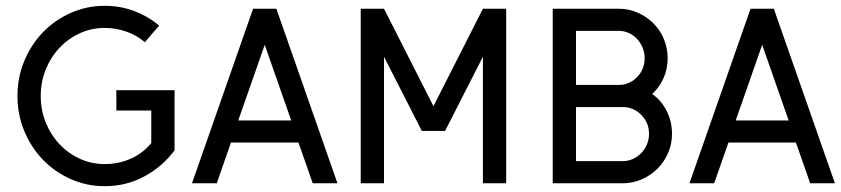

<svg xmlns="http://www.w3.org/2000/svg" viewBox="-20 -630 2890 660"><path d="M580 -113Q538 -57 476 -23.5Q414 10 340 10Q278 10 223 -14.5Q168 -39 127.5 -81Q87 -123 63.5 -179.5Q40 -236 40 -300Q40 -364 63.5 -420.5Q87 -477 127.5 -519Q168 -561 223 -585.5Q278 -610 340 -610Q394 -610 441.5 -592Q489 -574 527 -542L478 -485Q450 -509 414 -521.5Q378 -534 340 -534Q294 -534 254 -515.5Q214 -497 184 -465Q154 -433 137 -390.5Q120 -348 120 -300Q120 -252 137 -209.5Q154 -167 184 -135Q214 -103 254 -84.5Q294 -66 340 -66Q388 -66 429.5 -84.5Q471 -103 500 -138V-250H380V-320H580Z M1140 0H1055L1006 -140H774L725 0H640L850 -600H930ZM981 -216 890 -476 799 -216Z M1720 0H1640V-435L1510 -180H1430L1300 -435V0H1220V-600H1300L1470 -265L1640 -600H1720Z M2290 -170Q2290 -135 2276.5 -104Q2263 -73 2240 -50Q2217 -27 2186 -13.5Q2155 0 2120 0H1880V-600H2106Q2141 -600 2172 -586.5Q2203 -573 2226 -550Q2249 -527 2262 -496Q2275 -465 2275 -430Q2275 -393 2261 -361.5Q2247 -330 2222 -307Q2254 -284 2272 -248Q2290 -212 2290 -170ZM2196 -430Q2196 -449 2189 -466Q2182 -483 2170 -496Q2158 -509 2141.5 -516.5Q2125 -524 2106 -524H1960V-338H2106Q2144 -338 2170 -365Q2196 -392 2196 -430ZM2211 -170Q2211 -208 2184.5 -235Q2158 -262 2120 -262H1960V-76H2120Q2139 -76 2155.5 -83.5Q2172 -91 2184.5 -104Q2197 -117 2204 -134Q2211 -151 2211 -170Z M2850 0H2765L2716 -140H2484L2435 0H2350L2560 -600H2640ZM2691 -216 2600 -476 2509 -216Z"/></svg>

Font: Gauge
Style: Regular
Weight: 400
Designer: Daniel Pimley
Foundry: Daniel Pimley
Version: Version 2.0